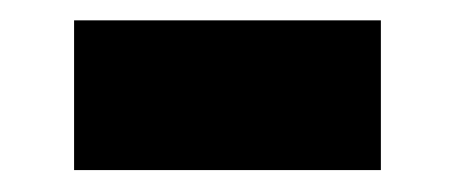

<svg xmlns="http://www.w3.org/2000/svg" viewBox="-20 -374 436 184"><path d="M51 -211V-354.5H345V-211Z"/></svg>

Font: Geologica
Style: Bold
Weight: 700
Designer: Sindre Bremnes, Frode Helland
Foundry: Monokrom Skriftforlag AS
Version: Version 1.010; ttfautohint (v1.8.4.7-5d5b);gftools[0.9.28]